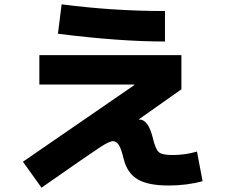

<svg xmlns="http://www.w3.org/2000/svg" viewBox="-20 -813 1040 888"><path d="M162 -558H819V-400L622 -261V-260H625Q667 -260 688 -170Q700 -121 715.5 -108.5Q731 -96 777 -96Q837 -96 891 -112L917 25Q844 45 760 45Q664 45 616 16Q568 -13 552 -78Q541 -125 529.5 -142.5Q518 -160 502 -160Q486 -160 443.5 -132.5Q401 -105 172 55L86 -65L602 -420L601 -422H162ZM248 -657 265 -793Q502 -762 743 -762V-621Q531 -621 248 -657Z"/></svg>

Font: Mplus 1p ExtraBold
Style: Regular
Weight: 800
Version: Version 1.061